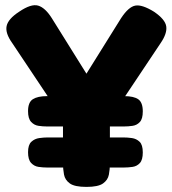

<svg xmlns="http://www.w3.org/2000/svg" viewBox="-20 -722 673 753"><path d="M584 -676Q628 -646 632 -618.5Q636 -591 610 -553L411 -255V-80Q411 -58 407 -37Q403 -16 384 -2.5Q365 11 319 11Q273 11 254 -2.5Q235 -16 231 -37.5Q227 -59 227 -82V-255L28 -553Q0 -592 6 -620Q12 -648 55 -676Q102 -708 129.5 -700Q157 -692 183 -651L319 -433L455 -651Q484 -695 510.5 -700Q537 -705 584 -676ZM164 -65Q148 -65 131 -67.5Q114 -70 102 -83Q90 -96 90 -125Q90 -154 103 -166Q116 -178 134 -180.5Q152 -183 168 -183H463Q480 -183 497.5 -180.5Q515 -178 527.5 -166Q540 -154 540 -124Q540 -95 528.5 -82.5Q517 -70 500 -67.5Q483 -65 466 -65ZM164 -226Q148 -226 131 -228.5Q114 -231 102 -244Q90 -257 90 -286Q90 -321 109 -333Q128 -345 164 -345H467Q505 -345 522.5 -332.5Q540 -320 540 -285Q540 -256 528.5 -243.5Q517 -231 500 -228.5Q483 -226 466 -226Z"/></svg>

Font: Fredoka
Style: Bold
Weight: 700
Designer: Ben Nathan
Foundry: Milena B. Brandão, Ben Nathan
Version: Version 2.001